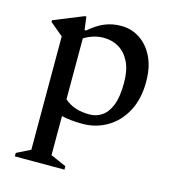

<svg xmlns="http://www.w3.org/2000/svg" viewBox="-104 -548 780 864"><g transform="rotate(15 286.0 -115.5)"><path d="M44 230V214L108 182V-346L47 -397V-405L185 -461H192L200 -400H207Q244 -432 279 -446.5Q314 -461 355 -461Q404 -461 443 -435Q482 -409 505 -361.5Q528 -314 528 -247Q528 -166 497 -108.5Q466 -51 414 -20.5Q362 10 299 10Q245 10 202 0V182L275 214V230ZM294 -389Q246 -389 202 -362V-78Q228 -56 256.5 -47.5Q285 -39 320 -39Q350 -39 376 -56Q402 -73 417.5 -111.5Q433 -150 433 -215Q433 -276 414 -314Q395 -352 363.5 -370.5Q332 -389 294 -389Z"/></g></svg>

Font: Spectral Medium
Style: Regular
Weight: 500
Designer: Jean-Baptiste Levee
Foundry: Production Type
Version: Version 2.001